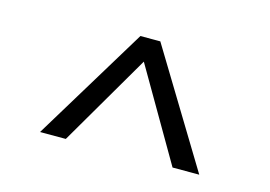

<svg xmlns="http://www.w3.org/2000/svg" viewBox="-55 -958 726 516"><g transform="rotate(15 307.5 -699.5)"><path d="M280 -859.5H335.4L529.2 -540.5H454.9L306.7 -795.4L157.9 -540.5H86.2Z"/></g></svg>

Font: Fira Code Fixed Light
Style: Regular
Weight: 300
Monospace: yes
Designer: Carrois Corporate, Edenspiekermann AG, Nikita Prokopov
Foundry: Carrois Corporate, Edenspiekermann AG, Nikita Prokopov
Version: Version 5.002